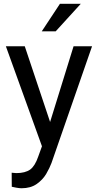

<svg xmlns="http://www.w3.org/2000/svg" viewBox="-20 -770 513 1003"><path d="M10.7 -528.3 199.2 -5.9 179.7 47.9C168.5 80.6 154.8 103 137.7 115.7C120.6 127.9 96.2 134.3 65.4 134.3C61 134.3 46.4 132.8 41 132.3L41.5 205.6C45.9 207 53.7 208.5 64.9 210.4C76.2 212.4 85 213.4 92.3 213.4C124 213.4 150.4 206.1 171.4 191.4C192.4 176.8 209 159.2 221.2 138.7C233.4 117.7 242.7 98.6 249 81.5L460.9 -528.3H364.3L241.7 -132.8L109.4 -528.3ZM271 -606.4 401.9 -750H293L198.2 -606.4Z"/></svg>

Font: Vazirmatn
Style: Regular
Weight: 400
Designer: Saber Rastikerdar
Foundry: Saber Rastikerdar
Version: Version 33.003